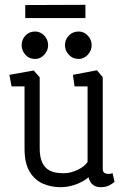

<svg xmlns="http://www.w3.org/2000/svg" viewBox="-20 -774 530 798"><path d="M231 4Q193 4 159 -10.5Q125 -25 103.5 -60Q82 -95 82 -156V-415H28L19 -463L120 -481L145 -453V-159Q145 -120 155.5 -98.5Q166 -77 182.5 -67.5Q199 -58 216 -56Q233 -54 245 -54Q273 -54 302.5 -68Q332 -82 344 -101V-415H290L283 -463L383 -482L407 -453V-73Q407 -60 414 -55.5Q421 -51 430 -51Q436 -51 441 -52.5Q446 -54 448 -54L456 -19Q450 -12 435 -4Q420 4 399 4Q378 4 365.5 -6.5Q353 -17 348 -37Q325 -18 294 -7Q263 4 231 4ZM307 -529Q282 -529 266 -546.5Q250 -564 250 -586Q250 -609 266 -626Q282 -643 307 -643Q329 -643 345 -626Q361 -609 361 -586Q361 -564 345 -546.5Q329 -529 307 -529ZM126 -529Q101 -529 85.5 -546.5Q70 -564 70 -586Q70 -609 85.5 -626Q101 -643 126 -643Q148 -643 164 -626Q180 -609 180 -586Q180 -564 164 -546.5Q148 -529 126 -529ZM85 -699V-753L335 -754V-699Z"/></svg>

Font: Kreon Light Light
Style: Regular
Weight: 300
Version: Version 2.002